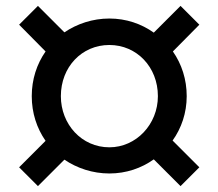

<svg xmlns="http://www.w3.org/2000/svg" viewBox="-20 -661 743 653"><path d="M615 -334C615 -391 598 -443 568 -486L658 -577L594 -641L503 -550C461 -580 409 -598 352 -598C295 -598 242 -580 199 -551L109 -641L45 -577L135 -486C105 -443 88 -391 88 -334C88 -277 105 -225 135 -182L45 -92L109 -28L199 -118C242 -89 295 -71 352 -71C409 -71 461 -89 503 -119L594 -28L658 -92L567 -183C597 -225 615 -277 615 -334ZM352 -160C258 -160 187 -238 187 -334C187 -433 258 -508 352 -508C445 -508 517 -433 517 -334C517 -238 443 -160 352 -160Z"/></svg>

Font: UULA Sans Medium
Style: Regular
Weight: 500
Designer: Mohamed Gaber, Laura Garcia Mut
Foundry: Kief Type Foundry
Version: Version 3.006;hotconv 1.0.109;makeotfexe 2.5.65596